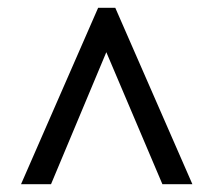

<svg xmlns="http://www.w3.org/2000/svg" viewBox="-20 -734 550 493"><path d="M34 -261H111L253 -600L397 -261H474L276 -714H232Z"/></svg>

Font: Noto Serif Tamil SemiCondensed ExtraBold
Style: Regular
Weight: 800
Width: 4
Designer: Indian Type Foundry, Tom Grace, and the Monotype Design Team
Foundry: Monotype Imaging Inc.
Version: Version 2.004